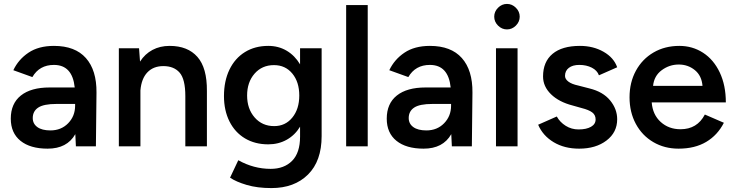

<svg xmlns="http://www.w3.org/2000/svg" viewBox="-20 -746 3746 979"><path d="M364 -62Q322 12 223 12Q134 12 84.5 -28Q35 -68 35 -141Q35 -218 86.5 -259Q138 -300 233 -300H361Q349 -415 255 -415Q181 -415 145 -353L48 -388Q74 -443 125.5 -477.5Q177 -512 255 -512Q363 -512 418 -450Q473 -388 472 -274L469 0H367ZM237 -81Q292 -81 327.5 -117.5Q363 -154 363 -207V-216H268Q203 -216 175 -197.5Q147 -179 147 -144Q147 -115 170.5 -98Q194 -81 237 -81Z M586 -500H689L694 -432Q719 -471 757.5 -491.5Q796 -512 845 -512Q937 -512 986.5 -456Q1036 -400 1035 -282V0H925V-256Q925 -342 896 -375.5Q867 -409 813 -409Q762 -409 731.5 -377Q701 -345 696 -285V0H586Z M1153 160 1195 71Q1274 115 1360 115Q1429 115 1469.5 74Q1510 33 1510 -49V-100Q1484 -57 1442 -33.5Q1400 -10 1348 -10Q1280 -10 1229 -40.5Q1178 -71 1150 -127Q1122 -183 1122 -256Q1122 -333 1150 -391Q1178 -449 1229 -480.5Q1280 -512 1348 -512Q1400 -512 1441.5 -487.5Q1483 -463 1510 -418V-500H1620V-52Q1620 75 1550.5 144Q1481 213 1364 213Q1292 213 1238 197Q1184 181 1153 160ZM1378 -103Q1435 -103 1470.5 -146.5Q1506 -190 1506 -259Q1506 -328 1470.5 -371Q1435 -414 1377 -414Q1316 -414 1278 -370.5Q1240 -327 1240 -259Q1240 -191 1278.5 -147Q1317 -103 1378 -103Z M1745 -720H1855V0H1745Z M2281 -62Q2239 12 2140 12Q2051 12 2001.5 -28Q1952 -68 1952 -141Q1952 -218 2003.5 -259Q2055 -300 2150 -300H2278Q2266 -415 2172 -415Q2098 -415 2062 -353L1965 -388Q1991 -443 2042.5 -477.5Q2094 -512 2172 -512Q2280 -512 2335 -450Q2390 -388 2389 -274L2386 0H2284ZM2154 -81Q2209 -81 2244.5 -117.5Q2280 -154 2280 -207V-216H2185Q2120 -216 2092 -197.5Q2064 -179 2064 -144Q2064 -115 2087.5 -98Q2111 -81 2154 -81Z M2509 -500H2619V0H2509ZM2500 -661Q2500 -687 2519.5 -706.5Q2539 -726 2565 -726Q2591 -726 2610.5 -706.5Q2630 -687 2630 -661Q2630 -635 2610.5 -615.5Q2591 -596 2565 -596Q2539 -596 2519.5 -615.5Q2500 -635 2500 -661Z M2724 -110 2819 -152Q2835 -123 2864.5 -104.5Q2894 -86 2930 -86Q2970 -86 2993.5 -99.5Q3017 -113 3017 -137Q3017 -160 2999.5 -173Q2982 -186 2946 -195L2900 -208Q2830 -226 2789.5 -265.5Q2749 -305 2749 -356Q2749 -431 2797.5 -471.5Q2846 -512 2937 -512Q3005 -512 3057.5 -482Q3110 -452 3127 -403L3034 -362Q3025 -387 2997.5 -401Q2970 -415 2934 -415Q2900 -415 2880.5 -400Q2861 -385 2861 -359Q2861 -343 2878 -330Q2895 -317 2928 -310L2986 -295Q3055 -278 3091 -234Q3127 -190 3127 -138Q3127 -71 3072.5 -29.5Q3018 12 2933 12Q2858 12 2803 -21Q2748 -54 2724 -110Z M3190 -250Q3190 -326 3222.5 -385.5Q3255 -445 3312.5 -478.5Q3370 -512 3444 -512Q3511 -512 3565 -477Q3619 -442 3650 -376.5Q3681 -311 3681 -224H3303Q3308 -161 3349 -124Q3390 -87 3450 -87Q3535 -87 3574 -162L3671 -120Q3639 -57 3581 -22.5Q3523 12 3440 12Q3368 12 3311 -21.5Q3254 -55 3222 -114.5Q3190 -174 3190 -250ZM3562 -308Q3558 -360 3523 -388.5Q3488 -417 3441 -417Q3393 -417 3354 -388Q3315 -359 3310 -308Z"/></svg>

Font: Oak Sans SemiBold
Style: Regular
Weight: 600
Designer: Erik Kennedy, Walven
Foundry: Erik Kennedy, Walven
Version: Version 1.000